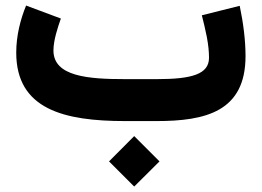

<svg xmlns="http://www.w3.org/2000/svg" viewBox="-20 -437 944 693"><path d="M373.5 145.5 464.4 236.3 555.7 145.5 464.4 54.2ZM544.9 0C722.7 0 866.2 -34.7 866.2 -234.4C866.2 -291 858.4 -353 845.2 -416L708.5 -381.8C714.8 -356.9 721.2 -331.1 726.6 -303.2C731.9 -275.4 734.4 -250.5 734.4 -228.5C734.4 -169.4 672.9 -151.4 546.4 -151.4H432.1C298.8 -151.4 172.9 -160.6 172.9 -254.9C172.9 -292 189 -339.8 199.7 -370.1L74.2 -417C54.2 -368.2 38.6 -309.1 38.6 -247.1C38.6 -42 211.9 0 432.1 0Z"/></svg>

Font: Vazirmatn Black
Style: Regular
Weight: 900
Designer: Saber Rastikerdar
Foundry: Saber Rastikerdar
Version: Version 33.003